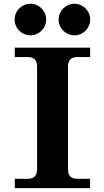

<svg xmlns="http://www.w3.org/2000/svg" viewBox="-20 -981 540 1001"><path d="M449.7 0H57.1V-48.8H124.5Q173.3 -48.8 173.3 -97.7V-634.8Q173.3 -683.6 124.5 -683.6H57.1V-732.4H449.7V-683.6H383.3Q334.5 -683.6 334.5 -634.8V-97.7Q334.5 -48.8 383.3 -48.8H449.7ZM138.7 -796.9Q122.1 -796.9 106.9 -803.2Q91.8 -809.6 80.3 -821Q68.8 -832.5 62.5 -847.7Q56.2 -862.8 56.2 -879.4Q56.2 -895.5 62.5 -910.6Q68.8 -925.8 80.3 -937.3Q91.8 -948.7 106.9 -955.1Q122.1 -961.4 138.7 -961.4Q154.8 -961.4 169.9 -955.1Q185.1 -948.7 196.5 -937.3Q208 -925.8 214.4 -910.6Q220.7 -895.5 220.7 -879.4Q220.7 -862.8 214.4 -847.7Q208 -832.5 196.5 -821Q185.1 -809.6 169.9 -803.2Q154.8 -796.9 138.7 -796.9ZM368.2 -796.9Q351.6 -796.9 336.4 -803.2Q321.3 -809.6 309.8 -821Q298.3 -832.5 292 -847.7Q285.6 -862.8 285.6 -879.4Q285.6 -895.5 292 -910.6Q298.3 -925.8 309.8 -937.3Q321.3 -948.7 336.4 -955.1Q351.6 -961.4 368.2 -961.4Q384.3 -961.4 399.4 -955.1Q414.6 -948.7 426 -937.3Q437.5 -925.8 443.8 -910.6Q450.2 -895.5 450.2 -879.4Q450.2 -862.8 443.8 -847.7Q437.5 -832.5 426 -821Q414.6 -809.6 399.4 -803.2Q384.3 -796.9 368.2 -796.9Z"/></svg>

Font: Munson
Style: Bold
Weight: 700
Designer: Paul James MIller
Foundry: High-Logic / Made with FontCreator
Version: Version 2.10;May 5, 2019;FontCreator 11.5.0.2430 64-bit